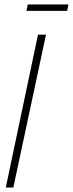

<svg xmlns="http://www.w3.org/2000/svg" viewBox="-20 -844 328 864"><path d="M6 0 151 -688H187L40 0ZM99 -795 105 -824H288L282 -795Z"/></svg>

Font: Saira Ultra Condensed Thin
Style: Italic
Weight: 100
Width: 1
Italic angle: -12°
Designer: Hector Gatti with collaboration of the Omnibus-Type team
Foundry: Omnibus-Type
Version: Version 1.001; ttfautohint (v1.8)